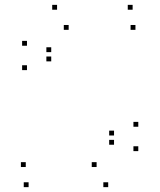

<svg xmlns="http://www.w3.org/2000/svg" viewBox="-20 -760 660 790"><path d="M425.2 10V-10H405.2V10ZM549 -138.2V-158.2H529V-138.2ZM549 -238.5V-258.5H529V-238.5ZM190.8 -507.5V-527.5H170.8V-507.5ZM190.8 -545.5V-565.5H170.8V-545.5ZM262.5 -637.2V-657.2H242.5V-637.2ZM537.3 -637.2V-657.2H517.3V-637.2ZM525.7 -720V-740H505.7V-720ZM214.8 -720V-740H194.8V-720ZM91 -571.8V-591.8H71V-571.8ZM91 -471.5V-491.5H71V-471.5ZM449.2 -202.5V-222.5H429.2V-202.5ZM449.2 -164.5V-184.5H429.2V-164.5ZM377.5 -72.8V-92.8H357.5V-72.8ZM86 -72.8V-92.8H66V-72.8ZM97.7 10V-10H77.7V10Z"/></svg>

Font: Monaspace Krypton Dots Var
Style: Regular
Weight: 400
Designer: Riley Cran and the Lettermatic Team
Version: Version 1.100 (Monaspace Krypton Dots)